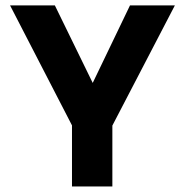

<svg xmlns="http://www.w3.org/2000/svg" viewBox="-20 -670 665 690"><path d="M238.7 -219.4V0H383.8V-218.7L608.4 -650.5H447.1L313.2 -372L177.2 -650.5H16.2Z"/></svg>

Font: Overused Grotesk Light
Style: Regular
Weight: 300
Designer: RandomMaerks
Version: Version 0.005